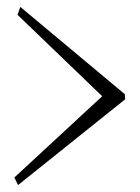

<svg xmlns="http://www.w3.org/2000/svg" viewBox="-20 -495 405 555"><path d="M32.2 40 341.8 -208 340.8 -222.7 38.6 -475.1 30.8 -452.1 275.4 -216.8 21.5 18.1Z"/></svg>

Font: Neuton ExtraLight
Style: Regular
Weight: 275
Designer: Brian M Zick
Foundry: Brian M Zick
Version: Version 1.560